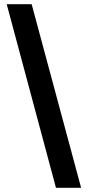

<svg xmlns="http://www.w3.org/2000/svg" viewBox="-20 -834 419 916"><path d="M131 -814 367 62H247L12 -814Z"/></svg>

Font: Sinter Bold
Style: Regular
Weight: 700
Foundry: Adobe & rsms
Version: Version 1.000